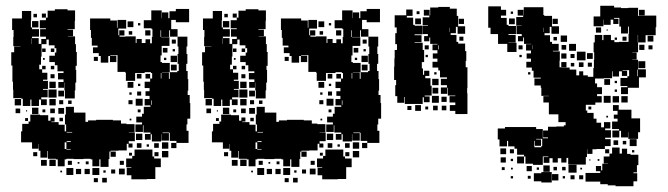

<svg xmlns="http://www.w3.org/2000/svg" viewBox="-20 -615 2314 665"><path d="M536 -487H508V-514H505V-517H478V-545H504V-579H540V-552H541V-572H563V-552H567V-576H589V-584H635V-538H589V-546H573V-514H595V-488H569V-510H566V-487H538V-510H536ZM85 -248H59V-273H54V-275H26V-304H25V-332H23V-370V-388H19V-434H29V-454H51V-455H26V-487H27V-511H22V-551H56V-577H88V-545H87V-520H91V-514H115V-488H91V-483H114V-463H123V-480H139V-488H119V-514H139V-517H118V-545H139V-554H125V-568H139V-554H145V-578H170V-583H214V-579H240V-543H239V-514H214V-512H233V-490H215V-489H240V-462H243V-435H246V-387H242V-373H244V-329H241V-302H239V-274H205V-302H203V-329H202V-311H182V-331H200V-340H181V-362H200V-368H179V-389H170V-400H151V-422H170V-433H175V-448H169V-458H149V-478H141V-462H124V-419H122V-391H116V-375H126V-387H138V-375H126V-363H144V-339H129V-335H146V-307H129V-304H145V-278H123V-271H142V-251H122V-270H115V-248H89V-270H85ZM108 -555H96V-567H108ZM475 -158H449V-184H472V-191H452V-211H472V-221H478V-245H501V-250H481V-272H498V-283H484V-299H498V-310H481V-332H500V-343H507V-362H503V-365H481V-362H448V-335H416V-363H414V-366H387V-396V-424H362V-422H383V-400H361V-421H355V-398H329V-421H322V-447V-431H302V-451H318V-457H298V-484H295V-511H292V-551H332H362V-544H385V-519H387V-546H417V-516H390V-493H393V-510H411V-492H394V-488H414V-489H450V-466H453V-480H471V-466H484V-479H500V-465H506V-487H538V-486H567V-456H540V-423H536V-400H541V-397H568V-365H541V-364H565V-342H568V-365H594V-369H599V-394H625V-369H630V-341H632V-301H630V-286H637V-258H639V-204H629V-184H626V-162H633V-120H591V-127H568V-155H591H566V-156H543V-154H565V-128H539V-150H538V-125H506V-150H502V-131H482V-151H501V-156H477V-181H475ZM113 -520H91V-542H113ZM442 -521H422V-541H442ZM466 -527H458V-535H466ZM501 -492H483V-510H501ZM438 -495H426V-507H438ZM629 -394H595V-428H598V-454H595V-488H629V-454H626V-428H629ZM90 -463V-482H89V-463ZM589 -464H575V-478H589ZM560 -433H544V-449H560ZM138 -435H126V-447H138ZM168 -435H156V-447H168ZM586 -437H578V-445H586ZM593 -400H571V-422H593ZM319 -404H305V-418H319ZM556 -407H548V-415H556ZM135 -408H129V-414H135ZM592 -371H572V-391H592ZM168 -375H156V-387H168ZM539 -343V-362H537V-343ZM470 -343H454V-359H470ZM500 -343H484V-359H500ZM169 -344H155V-358H169ZM173 -310H151V-332H173ZM442 -311H422V-331H442ZM466 -317H458V-325H466ZM176 -277H148V-305H176ZM202 -281H182V-301H202ZM469 -284H455V-298H469ZM436 -287H428V-295H436ZM474 -249H450V-273H474ZM53 -250H31V-272H53ZM173 -250H151V-272H173ZM439 -254H425V-268H439ZM199 -254H185V-268H199ZM228 -255H216V-267H228ZM505 -252V-267H503V-252ZM113 -100H91V-122H83H53V-160H57V-186H79V-194H85V-218H119V-216H147V-197H155V-208H169V-194H158V-192H183V-183H204V-160H209V-184H205V-218H208V-245H236V-225H276V-193H285V-198H313V-200H371V-198H399V-187H418V-185H446V-157H426V-156H447V-126H426V-118H439V-104H425V-117H419V-94H390V-93H363V-90H359V-64H356V-37H328V-63H324V-39H300V-63H294V-65H269V-64H235V-65H210V-63H204V-39H180V-63H174V-65H146V-92H144V-69H120V-93H143H114V-116H113ZM113 -220H91V-242H113ZM202 -221H182V-241H202ZM50 -223H34V-239H50ZM170 -223H154V-239H170ZM137 -226H127V-236H137ZM467 -226H457V-236H467ZM74 -229H70V-233H74ZM198 -195H186V-207H198ZM77 -196H67V-206H77ZM435 -198H429V-204H435ZM598 -162V-172V-162ZM211 -156H230V-158H211ZM473 -130H451V-152H473ZM211 -123H225V-126H211ZM563 -100H541V-122H563ZM210 -99V-97H225V-99H210V-122H204V-99ZM591 -102H573V-120H591ZM530 -103H514V-119H530ZM470 -103H454V-119H470ZM496 -107H488V-115H496ZM489 6H435V-8H419V-34H435V-36H417V-66H438V-75H446V-97H476H508V-73H514V-66H537V-36H518V5H489ZM563 -70H541V-92H563ZM381 -72H363V-90H381ZM529 -74H515V-88H529ZM109 -74H95V-88H109ZM437 -76H427V-86H437ZM173 -40H151V-62H173ZM142 -41H122V-61H142ZM229 -44H215V-58H229ZM409 -44H395V-58H409ZM287 -46H277V-56H287ZM255 -48H249V-54H255ZM324 -9H300V-33H324ZM234 -9H210V-33H234ZM412 -11H392V-31H412ZM291 -12H273V-30H291ZM261 -12H243V-30H261ZM379 -14H365V-28H379ZM346 -17H338V-25H346ZM195 -18H189V-24H195ZM350 17H334V1H350ZM319 16H305V2H319Z M1197 -487H1169V-514H1166V-517H1139V-545H1165V-579H1201V-552H1202V-572H1224V-552H1228V-576H1250V-584H1296V-538H1250V-546H1234V-514H1256V-488H1230V-510H1227V-487H1199V-510H1197ZM746 -248H720V-273H715V-275H687V-304H686V-332H684V-370V-388H680V-434H690V-454H712V-455H687V-487H688V-511H683V-551H717V-577H749V-545H748V-520H752V-514H776V-488H752V-483H775V-463H784V-480H800V-488H780V-514H800V-517H779V-545H800V-554H786V-568H800V-554H806V-578H831V-583H875V-579H901V-543H900V-514H875V-512H894V-490H876V-489H901V-462H904V-435H907V-387H903V-373H905V-329H902V-302H900V-274H866V-302H864V-329H863V-311H843V-331H861V-340H842V-362H861V-368H840V-389H831V-400H812V-422H831V-433H836V-448H830V-458H810V-478H802V-462H785V-419H783V-391H777V-375H787V-387H799V-375H787V-363H805V-339H790V-335H807V-307H790V-304H806V-278H784V-271H803V-251H783V-270H776V-248H750V-270H746ZM769 -555H757V-567H769ZM1136 -158H1110V-184H1133V-191H1113V-211H1133V-221H1139V-245H1162V-250H1142V-272H1159V-283H1145V-299H1159V-310H1142V-332H1161V-343H1168V-362H1164V-365H1142V-362H1109V-335H1077V-363H1075V-366H1048V-396V-424H1023V-422H1044V-400H1022V-421H1016V-398H990V-421H983V-447V-431H963V-451H979V-457H959V-484H956V-511H953V-551H993H1023V-544H1046V-519H1048V-546H1078V-516H1051V-493H1054V-510H1072V-492H1055V-488H1075V-489H1111V-466H1114V-480H1132V-466H1145V-479H1161V-465H1167V-487H1199V-486H1228V-456H1201V-423H1197V-400H1202V-397H1229V-365H1202V-364H1226V-342H1229V-365H1255V-369H1260V-394H1286V-369H1291V-341H1293V-301H1291V-286H1298V-258H1300V-204H1290V-184H1287V-162H1294V-120H1252V-127H1229V-155H1252H1227V-156H1204V-154H1226V-128H1200V-150H1199V-125H1167V-150H1163V-131H1143V-151H1162V-156H1138V-181H1136ZM774 -520H752V-542H774ZM1103 -521H1083V-541H1103ZM1127 -527H1119V-535H1127ZM1162 -492H1144V-510H1162ZM1099 -495H1087V-507H1099ZM1290 -394H1256V-428H1259V-454H1256V-488H1290V-454H1287V-428H1290ZM751 -463V-482H750V-463ZM1250 -464H1236V-478H1250ZM1221 -433H1205V-449H1221ZM799 -435H787V-447H799ZM829 -435H817V-447H829ZM1247 -437H1239V-445H1247ZM1254 -400H1232V-422H1254ZM980 -404H966V-418H980ZM1217 -407H1209V-415H1217ZM796 -408H790V-414H796ZM1253 -371H1233V-391H1253ZM829 -375H817V-387H829ZM1200 -343V-362H1198V-343ZM1131 -343H1115V-359H1131ZM1161 -343H1145V-359H1161ZM830 -344H816V-358H830ZM834 -310H812V-332H834ZM1103 -311H1083V-331H1103ZM1127 -317H1119V-325H1127ZM837 -277H809V-305H837ZM863 -281H843V-301H863ZM1130 -284H1116V-298H1130ZM1097 -287H1089V-295H1097ZM1135 -249H1111V-273H1135ZM714 -250H692V-272H714ZM834 -250H812V-272H834ZM1100 -254H1086V-268H1100ZM860 -254H846V-268H860ZM889 -255H877V-267H889ZM1166 -252V-267H1164V-252ZM774 -100H752V-122H744H714V-160H718V-186H740V-194H746V-218H780V-216H808V-197H816V-208H830V-194H819V-192H844V-183H865V-160H870V-184H866V-218H869V-245H897V-225H937V-193H946V-198H974V-200H1032V-198H1060V-187H1079V-185H1107V-157H1087V-156H1108V-126H1087V-118H1100V-104H1086V-117H1080V-94H1051V-93H1024V-90H1020V-64H1017V-37H989V-63H985V-39H961V-63H955V-65H930V-64H896V-65H871V-63H865V-39H841V-63H835V-65H807V-92H805V-69H781V-93H804H775V-116H774ZM774 -220H752V-242H774ZM863 -221H843V-241H863ZM711 -223H695V-239H711ZM831 -223H815V-239H831ZM798 -226H788V-236H798ZM1128 -226H1118V-236H1128ZM735 -229H731V-233H735ZM859 -195H847V-207H859ZM738 -196H728V-206H738ZM1096 -198H1090V-204H1096ZM1259 -162V-172V-162ZM872 -156H891V-158H872ZM1134 -130H1112V-152H1134ZM872 -123H886V-126H872ZM1224 -100H1202V-122H1224ZM871 -99V-97H886V-99H871V-122H865V-99ZM1252 -102H1234V-120H1252ZM1191 -103H1175V-119H1191ZM1131 -103H1115V-119H1131ZM1157 -107H1149V-115H1157ZM1150 6H1096V-8H1080V-34H1096V-36H1078V-66H1099V-75H1107V-97H1137H1169V-73H1175V-66H1198V-36H1179V5H1150ZM1224 -70H1202V-92H1224ZM1042 -72H1024V-90H1042ZM1190 -74H1176V-88H1190ZM770 -74H756V-88H770ZM1098 -76H1088V-86H1098ZM834 -40H812V-62H834ZM803 -41H783V-61H803ZM890 -44H876V-58H890ZM1070 -44H1056V-58H1070ZM948 -46H938V-56H948ZM916 -48H910V-54H916ZM985 -9H961V-33H985ZM895 -9H871V-33H895ZM1073 -11H1053V-31H1073ZM952 -12H934V-30H952ZM922 -12H904V-30H922ZM1040 -14H1026V-28H1040ZM1007 -17H999V-25H1007ZM856 -18H850V-24H856ZM1011 17H995V1H1011ZM980 16H966V2H980Z M1599 -220H1557V-231H1538V-251H1557V-260H1537V-282H1557V-284H1531V-311H1529V-290H1507V-312H1528V-320H1507V-342H1528V-347H1504V-371H1498V-381H1478V-401H1495V-412H1479V-430H1495V-441H1478V-461H1495V-463H1470V-485H1467V-472H1449V-490H1462V-497H1444V-525H1462V-527H1444V-555H1467V-561H1448V-581H1468V-562H1470V-589H1498V-591H1538V-585H1562V-560H1567V-524H1591V-498H1565V-522H1540H1559V-500H1541V-494H1561V-470H1567V-464H1591V-438H1595V-404H1593V-382H1599V-352V-310H1598V-292H1599V-250ZM1380 -259H1356V-282H1349V-320H1352V-338H1345V-384H1346V-413H1347V-442H1355V-462H1349V-500H1354V-520H1347V-562H1387V-582H1409V-560H1389V-554H1411V-529H1416V-526H1443V-496H1416V-493H1440V-469H1416V-467H1444V-442H1449V-400H1441V-378H1425H1445V-356H1449V-370H1467V-352H1453V-344H1471V-318H1453H1475V-284H1451V-281H1468V-261H1448V-278H1444V-255H1412H1382V-279H1380ZM1433 -566H1423V-576H1433ZM1438 -531H1418V-551H1438ZM1587 -532H1569V-550H1587ZM1537 -504V-519H1536V-504ZM1585 -474H1571V-488H1585ZM1500 -444V-458H1498V-444ZM1465 -444H1451V-458H1465ZM1462 -417H1454V-425H1462ZM1492 -357H1484V-365H1492ZM1499 -320H1477V-342H1499ZM1498 -291H1478V-311H1498ZM1500 -259H1476V-283H1500ZM1527 -262H1509V-280H1527ZM1438 -231H1418V-251H1438ZM1526 -233H1510V-249H1526ZM1496 -233H1480V-249H1496ZM1405 -234H1391V-248H1405ZM1463 -236H1453V-246H1463Z M1736 -108H1710V-132H1704V-170H1729V-175H1777H1789H1837V-168H1860V-136H1878V-139H1861V-163H1878V-176H1907V-177H1933V-181H1939V-192H1914V-219H1911H1881V-260H1862V-282H1881V-283H1855V-311H1853V-319H1831V-343H1853V-346H1828V-370H1822V-381H1803V-401H1819V-412H1804V-430H1819V-440H1802V-462H1820V-463H1795V-485H1792V-472H1774V-490H1787V-497H1769V-525H1787V-526H1768V-556H1792V-561H1773V-581H1793V-562H1794V-590H1824H1862V-563H1865V-560H1892V-524H1916V-498H1890V-522H1865H1884V-500H1866V-493H1885V-470H1892V-463H1915V-439H1895V-437H1919V-405H1918V-382H1924V-381H1953V-374H1976V-354H2016V-349H2035V-379H2037V-407H2038V-434H2036V-468H2058H2040V-494H2066V-476H2070V-494H2096V-476H2108V-469H2124V-470H2157V-497H2158V-523H2155H2125V-553H2107V-550H2122V-532H2104V-547H2095V-529H2071V-547H2070V-524H2036V-558H2059V-595H2107V-589H2131V-587H2156V-588H2190V-560H2213V-561H2253V-521H2251V-493H2216V-468H2190V-494H2215H2189V-468H2190V-434H2170V-433H2185V-409H2170V-408H2190V-375H2217V-347H2193V-311H2155V-289H2131V-313H2153V-317H2129V-345H2153V-351H2159V-372H2136V-370H2152V-352H2134V-368H2124V-350H2102V-368H2100V-344H2071V-343H2041V-326H2048V-313H2065V-289H2048V-282H2064V-260H2042V-276V-252H2009V-232H2014V-224H2036V-204H2046V-190H2062V-174H2072V-192H2094V-170H2076V-164H2096V-138H2076V-133H2095V-109H2075V-99H2046V-98H2032V-82H2014V-98H2013V-71H2009V-45H1977V-46H1948V-68H1942V-52H1924V-67H1912V-52H1894V-67H1883V-51H1863V-71H1879V-73H1860V-44H1826V-48H1800V-73H1795V-79H1771V-100H1762V-108H1740V-127H1736ZM1769 -435H1737V-463H1705V-493V-497H1679V-519H1671V-563V-593H1715V-581H1733V-561H1715V-553H1735V-529H1715H1741V-525H1767V-497H1741V-494H1766V-468H1741V-467H1769ZM2213 -561H2193V-581H2213ZM1757 -567H1749V-575H1757ZM1763 -531H1743V-551H1763ZM1912 -532H1894V-550H1912ZM2155 -499H2131V-523H2155ZM2062 -502H2044V-520H2062ZM1862 -504V-519H1861V-504ZM2085 -509H2081V-513H2085ZM1944 -470H1922V-492H1944ZM2243 -471H2223V-491H2243ZM2150 -474H2136V-488H2150ZM1909 -475H1897V-487H1909ZM2117 -477H2109V-485H2117ZM1975 -439H1951V-463H1975ZM2212 -442H2194V-460H2212ZM1941 -443H1925V-459H1941ZM1825 -445V-458H1824V-445ZM2240 -444H2226V-458H2240ZM1790 -444H1776V-458H1790ZM2008 -406H1978V-436H2008ZM2033 -411H2013V-431H2033ZM1942 -412H1924V-430H1942ZM1970 -414H1956V-428H1970ZM1787 -417H1779V-425H1787ZM2215 -379H2191V-403H2215ZM1942 -382H1924V-400H1942ZM2001 -383H1985V-399H2001ZM2030 -384H2016V-398H2030ZM1969 -385H1957V-397H1969ZM2189 -351V-374H2187V-351ZM2000 -354H1986V-368H2000ZM1817 -357H1809V-365H1817ZM2093 -321H2073V-341H2093ZM2117 -327H2109V-335H2117ZM2117 -297H2109V-305H2117ZM2095 -259H2071V-283H2095ZM2124 -260H2102V-282H2124ZM2154 -260H2132V-282H2154ZM2125 -139H2101V-163H2124V-168H2100V-194H2119V-204H2106V-218H2119V-231H2103V-251H2123V-235H2167V-205H2197V-157H2190V-134H2156V-157H2155V-139H2131V-162H2125ZM2028 -236H2018V-246H2028ZM2086 -208H2080V-214H2086ZM1854 -110H1832V-127H1830V-109H1831V-105H1855V-109H1858V-134H1837V-132H1854ZM2185 -109H2161V-133H2185ZM2121 -113H2105V-129H2121ZM2149 -115H2137V-127H2149ZM2152 -82H2135H2164V-79H2191V-43H2186V-18H2174V-15H2187V13H2174V30H2112V27H2085V23H2059V14H2038V-16H2059V-22H2044V-40H2062V-25H2066V-48H2086V-49H2071V-73H2091V-83H2100V-104H2126V-83H2134V-100H2152ZM1733 -81H1713V-101H1733ZM2090 -84H2076V-98H2090ZM1760 -84H1746V-98H1760ZM2177 -87H2169V-95H2177ZM1795 -49H1771V-73H1795ZM1732 -52H1714V-70H1732ZM1757 -57H1749V-65H1757ZM2056 -58H2050V-64H2056ZM2025 -59H2021V-63H2025ZM1977 -17H1949V-45H1977ZM1884 -20H1862V-42H1884ZM1822 -22H1804V-40H1822ZM1939 -25H1927V-37H1939ZM1909 -25H1897V-37H1909ZM1728 -26H1718V-36H1728ZM1847 -27H1839V-35H1847ZM1996 -28H1990V-34H1996ZM1756 -28H1750V-34H1756ZM1891 17H1855V13H1829V-15H1855V-19H1891ZM2038 14H2008V-16H2038ZM1914 10H1892V-12H1914ZM2000 6H1986V-8H2000ZM1970 6H1956V-8H1970ZM1818 4H1808V-6H1818ZM1937 3H1929V-5H1937ZM1757 3H1749V-5H1757Z"/></svg>

Font: Rubik Storm
Style: Regular
Weight: 400
Designer: Hubert and Fischer, NaN
Foundry: Hubert and Fischer, NaN
Version: Version 2.201